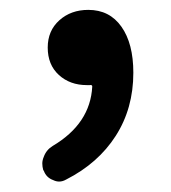

<svg xmlns="http://www.w3.org/2000/svg" viewBox="-20 -167 338 379"><path d="M110.4 187.5Q103.5 191.4 96.7 191.4Q90.8 191.4 85 188.5Q71.3 183.6 66.4 169.9L65.4 168.9Q63.5 162.1 63.5 155.8Q63.5 149.4 66.4 142.6Q71.3 128.9 84 121.1Q158.2 77.1 162.1 3.9Q162.1 0 157.2 1Q155.3 1 151.4 1Q118.2 1 96.2 -19Q74.2 -39.1 74.2 -73.2Q74.2 -106.4 97.2 -127Q120.1 -147.5 154.3 -147.5Q196.3 -147.5 219.7 -114.3Q243.2 -81.1 243.2 -23.4Q243.2 46.9 208.5 101.1Q173.8 155.3 110.4 187.5Z"/></svg>

Font: Gen Jyuu GothicL Medium
Style: Regular
Weight: 500
Designer: [Source Han Sans]
Ryoko NISHIZUKA  (kana & ideographs); Paul D. Hunt (Latin, Greek & Cyrillic); Wenlong ZHANG  (bopomofo
Version: Version 1.002.20150607